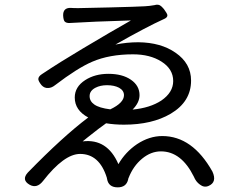

<svg xmlns="http://www.w3.org/2000/svg" viewBox="-20 -779 1012 827"><path d="M108 17Q71 -4 100 -36Q250 -190 360 -273Q302 -304 302 -359Q302 -405 347 -434Q389 -461 447 -461Q507 -461 544 -435.5Q581 -410 581 -369Q581 -337 551 -307Q626 -314 675 -346Q726 -381 726 -430Q726 -482 675 -514Q626 -545 553 -545Q451 -545 377 -513Q314 -486 217 -412Q202 -400 187 -400Q171 -399 159 -412Q146 -428 145 -438Q145 -450 161 -460Q239 -512 335 -569Q459 -643 544 -691Q375 -686 281 -680Q265 -679 258 -687Q253 -694 252 -712Q251 -746 285 -745Q296 -744 317 -744Q342 -744 452 -747Q572 -750 604 -752Q624 -753 646 -757Q659 -761 669 -756Q676 -752 686 -740Q700 -721 701 -714Q702 -703 684 -696Q613 -664 477 -587Q526 -597 576 -597Q673 -596 736 -552Q803 -506 803 -432Q803 -341 715 -289Q635 -242 514 -242Q473 -242 437 -248Q411 -230 357 -187Q343 -175 336 -170Q442 -183 490 -72Q520 -124 570 -158Q623 -193 679 -193Q809 -193 895 -40Q916 6 878 22Q859 30 841 16Q824 4 815 -18Q761 -127 673 -127Q630 -127 592 -95.5Q554 -64 534 -13Q532 -9 532 -6Q524 28 487 28Q447 28 441 -9Q441 -10 440.5 -11.5Q440 -13 440 -14Q408 -116 325 -116Q256 -116 165 1Q139 34 108 17ZM455 -308Q514 -336 514 -369Q514 -389 493 -401Q472 -412 441 -412Q412 -412 391 -401Q366 -388 366 -365Q366 -343 386 -329Q407 -314 455 -308Z"/></svg>

Font: GenSenRounded JP R
Style: Regular
Weight: 400
Version: Version 1.501;PS 1;hotconv 16.6.51;makeotf.lib2.5.65220